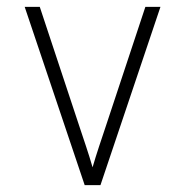

<svg xmlns="http://www.w3.org/2000/svg" viewBox="-20 -540 540 560"><path d="M227 0 52 -520H96L211 -173Q221 -143 231 -113Q241 -83 250 -52Q259 -83 269 -113Q279 -143 289 -173L404 -520H448L273 0Z"/></svg>

Font: Iosevka SS18 Extralight
Style: Regular
Weight: 200
Monospace: yes
Designer: Belleve Invis
Foundry: Belleve Invis
Version: Version 25.1.1; ttfautohint (v1.8.4)